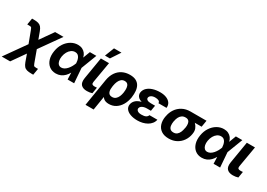

<svg xmlns="http://www.w3.org/2000/svg" viewBox="-53 -1795 4178 3007"><g transform="rotate(30 2036.0 -291.0)"><path d="M-59.3 204.1 270.4 -261.3H325.9L436.4 41.4Q444.4 62.9 450.8 72.9Q457.2 82.8 467.5 85.4Q477.8 87.9 497.4 87.9H530L510.4 204.1H478.2Q426.9 204.1 394.7 195.3Q362.5 186.4 342.4 162.9Q322.3 139.5 306.2 96.3L259.9 -33.6L92.9 204.1ZM238.6 -91.4 129.6 -381.8Q120.8 -405.5 114.6 -415.9Q108.4 -426.3 98.6 -428.8Q88.8 -431.2 68.1 -431.1H35.8L55.4 -547.9H87.6Q139 -548 170.9 -538.4Q202.9 -528.7 223.2 -504.8Q243.6 -480.9 259.5 -437.3L306.9 -309L473.7 -545.9H625.3L303 -91.4Z M803.3 11.7Q733.1 11 684.7 -26.5Q636.3 -64 616.2 -129.8Q596 -195.6 610.2 -280.7Q623.4 -361.8 664 -423Q704.6 -484.2 762.6 -518.5Q820.6 -552.7 885.7 -552.7Q932 -552.7 966.5 -536Q1000.9 -519.3 1023.2 -489.7Q1045.5 -460.1 1054.1 -420.9L1100.6 -424.4L1112.1 -269.7L1132.6 0H1014.5L1004.3 -283.2Q1003 -308.5 998 -334.5Q993 -360.5 981.9 -382.7Q970.9 -404.9 952 -418.7Q933.1 -432.4 903.9 -432.4Q866.4 -432.4 835.5 -410.6Q804.6 -388.9 783.4 -351.4Q762.3 -313.9 753.9 -265.6Q747 -220.9 754.3 -186.1Q761.6 -151.3 781.5 -131.5Q801.5 -111.7 832.2 -111.5Q862.2 -111.5 888.6 -127.2Q915 -143 936.8 -168.1Q958.5 -193.3 974.6 -221.9Q990.7 -250.5 1000 -276.2L1102.3 -545.9H1219.3L1114.1 -271.5L1052 -124.2L1008.2 -119.5Q987.1 -81.2 957.5 -51.5Q927.8 -21.8 889.4 -5.1Q851 11.6 803.3 11.7Z M1300.9 -545.9H1448.1L1383.9 -170.5Q1379 -138.3 1391.6 -127.2Q1404.2 -116.2 1432.5 -116.2Q1446.2 -116.2 1456.6 -117.2Q1467.1 -118.2 1476.1 -118.9L1458.1 -8.2Q1438 -1.6 1414.2 2.4Q1390.4 6.4 1365.1 6.2Q1293.5 6.4 1257.9 -30.6Q1222.4 -67.6 1235.4 -152.9ZM1334.1 -617 1399.9 -785.9H1534.7L1423.1 -617Z M1455.2 203.1 1535.4 -288.5Q1549.7 -374.2 1589.7 -433.2Q1629.8 -492.1 1690.4 -522.4Q1751.1 -552.7 1826.3 -552.7Q1893.5 -552.7 1936.1 -530.4Q1978.7 -508.1 2000.9 -468.7Q2023 -429.2 2027.8 -377.4Q2032.6 -325.6 2024.3 -266.8L2023.3 -257Q2009.8 -176.9 1973.9 -116.8Q1938 -56.8 1884.3 -23.5Q1830.6 9.8 1762.8 9.8Q1699.1 9.8 1665.4 -20.8Q1631.6 -51.5 1618.8 -106.2Q1605.9 -160.9 1605 -233L1677.1 -257.8Q1672.7 -233 1672.7 -207.1Q1672.7 -181.2 1679.8 -159.3Q1687 -137.3 1704.3 -123.9Q1721.7 -110.5 1752.2 -110.5Q1791.6 -110.5 1816.7 -132.3Q1841.9 -154 1856.2 -187.7Q1870.4 -221.5 1876.1 -257L1877.4 -266.8Q1883.9 -310.4 1880.2 -347.1Q1876.6 -383.7 1858.3 -405.7Q1840 -427.7 1801.9 -427.7Q1766.6 -427.7 1741.7 -406.7Q1716.8 -385.7 1701.7 -350.8Q1686.5 -315.9 1679.8 -274.2L1602.4 203.1Z M2288.9 -285.9H2398.4L2389.5 -228.3H2312.3Q2285.9 -228.3 2261.2 -221.1Q2236.5 -214 2219.3 -199.8Q2202.1 -185.6 2198 -163.5Q2194.3 -138.1 2217.6 -119.5Q2240.8 -100.9 2290.2 -101Q2340.7 -100.9 2367.9 -115.2Q2395.1 -129.6 2404.1 -157.4H2547.5Q2538.9 -116.2 2513.7 -84.9Q2488.6 -53.6 2451.7 -32.6Q2414.7 -11.5 2370.5 -0.9Q2326.2 9.8 2279.1 9.8Q2207.6 9.8 2153.3 -9.6Q2099 -28.9 2071.2 -64.6Q2043.5 -100.2 2051.4 -148.6Q2057.9 -187.3 2085.4 -218.3Q2113 -249.3 2163.5 -267.6Q2214.1 -285.9 2288.9 -285.9ZM2394.9 -264.6H2285.4Q2233 -264.6 2195.9 -275.6Q2158.9 -286.5 2136.7 -305.1Q2114.6 -323.6 2106.1 -347Q2097.6 -370.4 2101.6 -395.1Q2110.1 -445.9 2147.3 -480.9Q2184.5 -515.9 2242.8 -534.3Q2301.2 -552.7 2372.5 -552.7Q2436.8 -552.7 2485.2 -533.5Q2533.5 -514.3 2558.7 -477.8Q2584 -441.4 2577.9 -389.8H2432Q2433.3 -416.9 2409.8 -429.5Q2386.3 -442.2 2346.3 -442.4Q2301 -442.2 2274.7 -424.9Q2248.3 -407.5 2244.3 -383.4Q2240.4 -359.1 2262.6 -344.3Q2284.8 -329.5 2328.9 -329.3H2406.1Z M2630.3 -258.8 2633.2 -269.5Q2645.4 -343.4 2684.8 -401.8Q2724.1 -460.3 2787.1 -494.3Q2850.1 -528.3 2932.6 -528.3Q2942.8 -521.9 2950.7 -505.7Q2958.7 -489.6 2973 -472.8Q2987.3 -456 3016.2 -446.5Q3052.7 -433.9 3083 -404.7Q3113.3 -375.5 3128.7 -335.3Q3144 -295.1 3135.9 -249L3134.6 -238.3Q3123.4 -168.7 3084.9 -112.4Q3046.4 -56.1 2985.4 -23.1Q2924.4 9.8 2844.7 9.8Q2761.8 9.8 2709.9 -25.5Q2657.9 -60.7 2637.8 -121.5Q2617.8 -182.3 2630.3 -258.8ZM2783 -269.5 2780.1 -258.8Q2773.5 -217.5 2778.1 -183.5Q2782.6 -149.5 2803.2 -129.4Q2823.8 -109.4 2864.5 -109.4Q2901.4 -109.4 2926.2 -129.4Q2951.1 -149.5 2965.8 -183.5Q2980.6 -217.5 2987.1 -258.8L2990 -269.5Q2996.4 -307.5 2992.2 -339.3Q2988.1 -371.1 2969.5 -390.3Q2950.9 -409.5 2913.5 -409.2Q2874.2 -409.5 2847.4 -390.3Q2820.5 -371.1 2804.9 -339.3Q2789.4 -307.5 2783 -269.5ZM3221.5 -528.3 3201.8 -409.2H2913.5L2932.6 -528.3Z M3443 11.7Q3372.8 11 3324.4 -26.5Q3276 -64 3255.8 -129.8Q3235.6 -195.6 3249.8 -280.7Q3263.1 -361.8 3303.7 -423Q3344.2 -484.2 3402.2 -518.5Q3460.3 -552.7 3525.4 -552.7Q3571.7 -552.7 3606.1 -536Q3640.5 -519.3 3662.8 -489.7Q3685.2 -460.1 3693.8 -420.9L3740.2 -424.4L3751.8 -269.7L3772.3 0H3654.1L3643.9 -283.2Q3642.7 -308.5 3637.6 -334.5Q3632.6 -360.5 3621.6 -382.7Q3610.5 -404.9 3591.7 -418.7Q3572.8 -432.4 3543.6 -432.4Q3506.1 -432.4 3475.1 -410.6Q3444.2 -388.9 3423.1 -351.4Q3402 -313.9 3393.6 -265.6Q3386.6 -220.9 3393.9 -186.1Q3401.3 -151.3 3421.2 -131.5Q3441.1 -111.7 3471.9 -111.5Q3501.9 -111.5 3528.3 -127.2Q3554.7 -143 3576.4 -168.1Q3598.1 -193.3 3614.3 -221.9Q3630.4 -250.5 3639.6 -276.2L3742 -545.9H3859L3753.7 -271.5L3691.6 -124.2L3647.9 -119.5Q3626.8 -81.2 3597.1 -51.5Q3567.5 -21.8 3529.1 -5.1Q3490.6 11.6 3443 11.7Z M3940.5 -545.9H4087.8L4023.5 -170.5Q4018.7 -138.3 4031.2 -127.2Q4043.8 -116.2 4072.2 -116.2Q4085.8 -116.2 4096.3 -117.2Q4106.7 -118.2 4115.7 -118.9L4097.8 -8.2Q4077.6 -1.6 4053.9 2.4Q4030.1 6.4 4004.8 6.2Q3933.1 6.4 3897.6 -30.6Q3862 -67.6 3875.1 -152.9Z"/></g></svg>

Font: Inter Tight
Style: Italic
Weight: 400
Italic angle: -9.39999°
Designer: Rasmus Andersson
Foundry: rsms
Version: Version 3.002